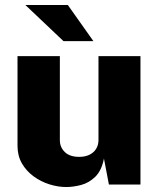

<svg xmlns="http://www.w3.org/2000/svg" viewBox="-20 -743 636 773"><path d="M246.5 10Q213 10 178.5 -1Q144 -12 115 -33.2Q86 -54.5 68.2 -85.2Q50.5 -116 50.5 -156V-517H221V-179Q221 -150 241 -130.8Q261 -111.5 298.5 -111.5Q334.5 -111.5 355.5 -130.2Q376.5 -149 376.5 -180V-517H545.5V0H418.5L398.5 -104.5Q389 -56 363.5 -31.2Q338 -6.5 306.2 1.8Q274.5 10 246.5 10ZM253 -723H82L235.5 -577.5H356Z"/></svg>

Font: Public Sans Thin ExtraBold
Style: Regular
Weight: 800
Version: Version 1.007